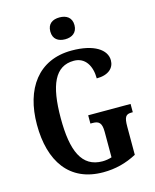

<svg xmlns="http://www.w3.org/2000/svg" viewBox="-135 -1019 903 1120"><g transform="rotate(-15 316.5 -459.5)"><path d="M334 -797C374 -797 407 -817 407 -863C407 -910 374 -929 334 -929C292 -929 261 -910 261 -863C261 -817 292 -797 334 -797ZM348 10C422 10 487 -7 551 -41V-211C551 -270 562 -284 596 -284H604V-334H348V-284H361C400 -284 416 -270 416 -215V-62C398 -56 378 -53 360 -53C235 -53 189 -161 189 -358C189 -559 235 -663 349 -663C418 -663 452 -604 452 -529C524 -529 559 -564 559 -610C559 -674 487 -724 352 -724C150 -724 45 -574 45 -358C45 -137 144 10 348 10Z"/></g></svg>

Font: Noto Serif Lao ExtraCondensed
Style: Bold
Weight: 700
Width: 2
Designer: Monotype Design Team
Foundry: Monotype Imaging Inc.
Version: Version 2.003